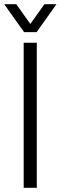

<svg xmlns="http://www.w3.org/2000/svg" viewBox="-27 -888 287 908"><path d="M85 0V-686H147V0ZM-7 -868H50L132 -753H101L183 -868H240L146 -736H87Z"/></svg>

Font: Archivo SemiCondensed ExtraLight
Style: Regular
Weight: 250
Width: 4
Designer: Hector Gatti
Foundry: Omnibus-Type
Version: Version 2.001